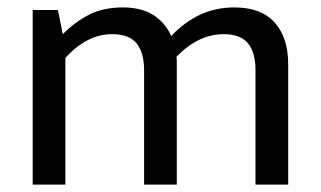

<svg xmlns="http://www.w3.org/2000/svg" viewBox="-20 -497 864 517"><path d="M156 0H68V-470H136L149 -405Q182 -438 220 -457.5Q258 -477 311 -477Q361 -477 393 -456.5Q425 -436 441 -400Q476 -437 518 -457Q560 -477 611 -477Q683 -477 719.5 -436.5Q756 -396 756 -324V0H668V-308Q668 -355 648 -380Q628 -405 582 -405Q514 -405 455 -344Q456 -339 456 -334Q456 -329 456 -324V0H368V-308Q368 -355 348 -380Q328 -405 282 -405Q214 -405 156 -341Z"/></svg>

Font: Ek Mukta
Style: Regular
Weight: 400
Designer: Girish Dalvi and Yashodeep Gholap
Foundry: Ek Type
Version: Version 2.538;PS 1.001;hotconv 16.6.51;makeotf.lib2.5.65220;